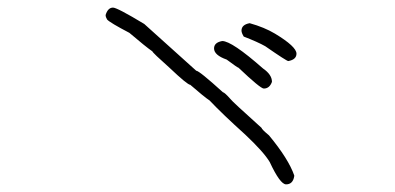

<svg xmlns="http://www.w3.org/2000/svg" viewBox="-20 -479 1040 505"><path d="M277.3 -459Q288.1 -459 359.4 -416L496.1 -293Q503.9 -293 566.4 -236.3Q570.3 -236.3 585.9 -218.8Q590.3 -212.4 668 -142.6Q668 -139.2 687.5 -123Q738.8 -61 753.9 -17.6V-15.6Q750.5 5.9 732.4 5.9Q716.8 5.9 689.5 -52.7Q673.8 -79.1 625 -125Q565.4 -178.7 531.2 -214.8Q517.6 -223.6 480.5 -255.9Q473.1 -255.9 425.8 -300.8Q381.3 -340.3 380.9 -343.8Q362.8 -356.4 320.3 -392.6Q269 -419.4 261.7 -427.7Q257.8 -434.1 257.8 -439.5Q263.7 -459 277.3 -459ZM636.7 -418Q675.3 -407.2 703.1 -390.6Q759.8 -356.4 759.8 -337.9Q759.8 -322.3 738.3 -318.4Q733.9 -318.4 677.7 -357.4Q657.7 -368.7 621.1 -382.8Q615.2 -392.6 615.2 -398.4Q615.2 -414.1 636.7 -418ZM564.5 -371.1Q589.8 -371.1 671.9 -298.8Q695.3 -282.7 695.3 -263.7Q689 -246.1 673.8 -246.1Q665 -246.1 607.4 -300.8Q605 -300.8 576.2 -322.3Q543 -334 543 -351.6Q543 -367.2 564.5 -371.1Z"/></svg>

Font: CEF Fonts CJK Mono
Style: Regular
Weight: 400
Designer: PartyBoss (派对大魔王)
Version: Release 2.25